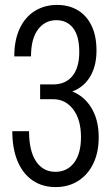

<svg xmlns="http://www.w3.org/2000/svg" viewBox="-20 -750 451 780"><path d="M206 10Q152 10 112.5 -17Q73 -44 51.5 -95Q30 -146 30 -217H98Q98 -137 126.5 -94.5Q155 -52 205 -52Q253 -52 281 -89Q309 -126 309 -193Q309 -264 277.5 -305.5Q246 -347 196 -347H143V-407H196Q246 -407 274 -441Q302 -475 302 -539Q302 -604 277 -636Q252 -668 209 -668Q163 -668 134.5 -630.5Q106 -593 106 -521H38Q38 -587 60 -634Q82 -681 121.5 -705.5Q161 -730 212 -730Q260 -730 296 -708.5Q332 -687 352 -645.5Q372 -604 372 -545Q372 -490 352.5 -450.5Q333 -411 298 -390Q263 -369 214 -369L208 -390Q260 -390 298.5 -366Q337 -342 359 -297.5Q381 -253 381 -192Q381 -131 359 -85.5Q337 -40 297.5 -15Q258 10 206 10Z"/></svg>

Font: Instrument Sans Condensed
Style: Regular
Weight: 400
Width: 3
Designer: Rodrigo Fuenzalida
Foundry: fragTYPE
Version: Version 1.000;gftools[0.9.28]